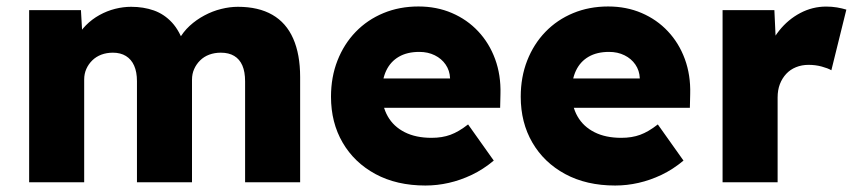

<svg xmlns="http://www.w3.org/2000/svg" viewBox="-20 -563 2644 593"><path d="M70 0V-531.7H230L235.3 -438.3L213.7 -439.7Q226.3 -465.7 245.2 -484.7Q264 -503.7 287.2 -516.5Q310.3 -529.3 335.5 -535.7Q360.7 -542 385 -542Q423.3 -542 455.3 -530.7Q487.3 -519.3 511.3 -493.3Q535.3 -467.3 550 -422.3L524 -424.3L531.7 -439.3Q545.3 -464.3 565.8 -483.2Q586.3 -502 611.3 -515.3Q636.3 -528.7 663 -535.3Q689.7 -542 714.7 -542Q778.3 -542 821.2 -517.3Q864 -492.7 885.5 -444Q907 -395.3 907 -325V0H737V-311.7Q737 -341.3 728.5 -360.8Q720 -380.3 703.3 -390.3Q686.7 -400.3 662 -400.3Q642.7 -400.3 626.2 -394.2Q609.7 -388 598 -376.3Q586.3 -364.7 579.7 -349.8Q573 -335 573 -316.7V0H403V-312.3Q403 -340.7 394.3 -360.2Q385.7 -379.7 369 -390Q352.3 -400.3 328.7 -400.3Q309.3 -400.3 293 -394.2Q276.7 -388 265 -376.5Q253.3 -365 246.7 -350.2Q240 -335.3 240 -317.3V0Z M1294 10Q1205 10 1139.5 -25.5Q1074 -61 1038.2 -122.7Q1002.3 -184.3 1002.3 -264.3Q1002.3 -325 1022.3 -376Q1042.3 -427 1078.5 -464.5Q1114.7 -502 1164.2 -522.5Q1213.7 -543 1272.3 -543Q1328.7 -543 1375.7 -522.8Q1422.7 -502.7 1456.8 -466.3Q1491 -430 1509.2 -380.5Q1527.3 -331 1525.7 -272.7L1524.7 -230H1102.3L1079.3 -320.7H1387.7L1370 -301.7V-321.7Q1369 -345.3 1356.3 -363.7Q1343.7 -382 1322.7 -392.3Q1301.7 -402.7 1275 -402.7Q1237.7 -402.7 1212 -387.8Q1186.3 -373 1173 -345.2Q1159.7 -317.3 1159.7 -277.3Q1159.7 -235 1177.7 -203.5Q1195.7 -172 1230 -154.7Q1264.3 -137.3 1312.7 -137.3Q1345.7 -137.3 1371.2 -146.7Q1396.7 -156 1425.7 -178.7L1505 -67Q1472.3 -39.7 1437.2 -23Q1402 -6.3 1366.2 1.8Q1330.3 10 1294 10Z M1880 10Q1791 10 1725.5 -25.5Q1660 -61 1624.2 -122.7Q1588.3 -184.3 1588.3 -264.3Q1588.3 -325 1608.3 -376Q1628.3 -427 1664.5 -464.5Q1700.7 -502 1750.2 -522.5Q1799.7 -543 1858.3 -543Q1914.7 -543 1961.7 -522.8Q2008.7 -502.7 2042.8 -466.3Q2077 -430 2095.2 -380.5Q2113.3 -331 2111.7 -272.7L2110.7 -230H1688.3L1665.3 -320.7H1973.7L1956 -301.7V-321.7Q1955 -345.3 1942.3 -363.7Q1929.7 -382 1908.7 -392.3Q1887.7 -402.7 1861 -402.7Q1823.7 -402.7 1798 -387.8Q1772.3 -373 1759 -345.2Q1745.7 -317.3 1745.7 -277.3Q1745.7 -235 1763.7 -203.5Q1781.7 -172 1816 -154.7Q1850.3 -137.3 1898.7 -137.3Q1931.7 -137.3 1957.2 -146.7Q1982.7 -156 2011.7 -178.7L2091 -67Q2058.3 -39.7 2023.2 -23Q1988 -6.3 1952.2 1.8Q1916.3 10 1880 10Z M2211.7 0V-531.7H2371.7L2379.7 -358L2346.3 -390Q2358.7 -433.3 2386.2 -468Q2413.7 -502.7 2451.5 -522.7Q2489.3 -542.7 2531.7 -542.7Q2549.3 -542.7 2565.2 -540Q2581 -537.3 2594 -533.3L2547.7 -346Q2537 -352.3 2517.8 -357.5Q2498.7 -362.7 2477.3 -362.7Q2456.3 -362.7 2438.5 -355.5Q2420.7 -348.3 2408.2 -334.8Q2395.7 -321.3 2388.7 -303.2Q2381.7 -285 2381.7 -262V0Z"/></svg>

Font: Lexend Medium
Style: Regular
Weight: 500
Designer: Bonnie Shaver-Troup, Thomas Jockin
Foundry: Lexend
Version: Version 1.005